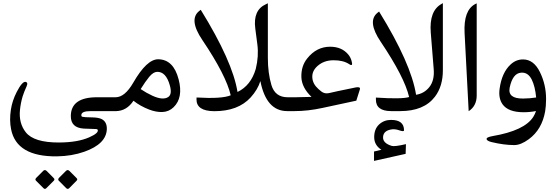

<svg xmlns="http://www.w3.org/2000/svg" viewBox="-20 -717 3592 1239"><path d="M281.2 386.2 326.7 432.1Q335.4 440.9 327.1 449.2L279.3 497.1Q269.5 506.8 260.3 497.1L212.4 449.2Q204.1 440.9 213.9 430.7L258.8 385.7Q269.5 375 281.2 386.2ZM428.2 386.2 474.1 432.1Q482.9 440.9 474.1 449.2L426.8 497.1Q417 506.8 407.2 497.1L359.9 449.7Q351.1 440.9 361.3 430.2L405.8 385.7Q417 375 428.2 386.2ZM733.4 0Q733.4 0 564.5 0Q505.4 0 504.9 25.4Q504.4 34.7 511.7 36.6Q523.9 40 572.8 40.5Q615.2 41 635.7 51.3Q670.4 68.8 669.4 115.7Q666.5 211.9 523.9 262.2Q443.8 290.5 347.7 292Q87.4 294.9 51.8 118.2Q39.6 59.1 50.3 -9.8Q59.1 -67.4 87.9 -123.5Q124 -193.4 145.5 -188.5Q162.6 -185.1 151.9 -160.6Q134.8 -123 126 -94.7Q113.8 -54.2 108.9 -8.3Q100.1 78.1 146.5 136.7Q198.7 203.1 360.8 202.6Q481 202.1 555.2 169.4Q620.6 140.6 609.9 119.6Q607.9 115.7 599.6 115.7Q560.1 115.2 520 112.8Q437 107.4 437 32.7Q437 -89.4 606 -89.4H733.4Q733.4 -89.4 733.4 0Z M726.6 0Q726.6 0 709.5 0Q709.5 0 709.5 -89.4H726.1Q785.6 -89.4 840.3 -184.1Q927.2 -335 1001 -334.5Q1099.6 -333.5 1132.8 -204.6Q1163.6 -86.9 1100.6 -25.4Q1070.3 4.4 1027.3 5.9Q988.3 7.3 942.9 -9.8Q884.8 -32.2 841.3 -66.9Q796.9 0 726.6 0ZM963.9 -99.1Q1031.2 -68.4 1065.4 -90.8Q1092.3 -108.4 1075.7 -167Q1050.8 -255.4 993.2 -253.4Q969.2 -252.4 943.4 -221.7Q918 -190.9 887.7 -142.1Q924.3 -117.2 963.9 -99.1Z M1833.5 0Q1698.2 0 1660.2 -193.8Q1643.1 -138.7 1597.7 -88.4Q1516.1 1 1361.8 0.5Q1246.6 -0.5 1248 -77.1L1248.5 -87.9Q1412.1 -78.1 1468.8 -102.1Q1439 -231.4 1285.6 -459Q1195.8 -591.8 1266.1 -646.5L1275.4 -653.8Q1481 -321.3 1512.7 -123.5Q1599.1 -165 1630.4 -272Q1650.9 -355 1640.6 -431.6L1627.4 -532.7Q1611.8 -652.3 1696.3 -689.9L1708.5 -695.8V-343.3Q1708.5 -245.6 1731.4 -168.5Q1754.9 -89.4 1835.9 -89.4H1858.4Q1858.4 -89.4 1858.4 0Z M1880.4 0Q1880.4 0 1834 0Q1834 0 1834 -89.4H1889.6L1990.2 -91.8Q1927.7 -151.4 1924.8 -218.3Q1922.4 -290 1962.4 -339.8Q2022.5 -415.5 2110.4 -415.5Q2184.6 -415.5 2226.6 -366.2Q2241.7 -348.6 2248.5 -324.7Q2260.3 -284.7 2233.9 -302.7Q2195.3 -328.6 2131.8 -328.1Q2070.8 -328.1 2029.3 -291.5Q1991.7 -258.3 1995.6 -214.8Q1998.5 -174.8 2034.7 -142.6Q2043 -134.8 2053.2 -127Q2074.7 -109.9 2103 -116.2Q2133.8 -123 2159.7 -128.9Q2259.8 -150.4 2277.8 -153.3Q2308.1 -158.2 2302.2 -139.6L2279.3 -67.4Q2189.9 -48.8 2061 -20.5Q1967.3 0 1880.4 0Z M2441.2 249.4Q2394.7 219.9 2394.7 167.8Q2394.7 115.8 2426.2 86.3Q2457.8 56.8 2503.4 56.8Q2587.2 56.8 2587.2 123.6Q2587.2 134.5 2558.7 124.6Q2531.8 115.3 2511.6 117.4Q2455.7 124.1 2452.1 165Q2448 206.4 2508 224.5Q2526.1 230.2 2599.6 213.1L2597.6 275.8L2393.6 321.3V260.8ZM2665 -105.5Q2716.8 -113.3 2750 -154.3Q2784.7 -197.3 2778.8 -270.5L2759.8 -505.9Q2748.5 -647 2829.6 -691.9L2837.9 -696.8V-263.7Q2837.9 -160.2 2786.6 -92.8Q2715.8 0 2563 0H2504.9Q2405.3 0 2405.8 -74.7V-87.4Q2573.2 -76.2 2620.1 -90.8Q2590.3 -219.2 2436.5 -447.8Q2347.2 -580.6 2417 -635.3L2426.3 -642.6Q2632.8 -308.1 2665 -105.5Z M3046.9 -690.9 3056.2 -695.3V-100.6Q3056.2 -33.2 3004.4 0.5L2978 -504.4Q2970.7 -651.4 3046.9 -690.9Z M3392.6 181.2Q3340.8 219.2 3298.8 219.2Q3231.9 219.2 3151.4 199.7Q3122.6 192.4 3120.1 181.2Q3117.2 168.5 3159.2 161.1Q3364.7 126 3421.4 37.1Q3432.6 19 3439 -0.5Q3400.4 7.3 3357.4 7.3Q3259.3 6.8 3223.1 -43.9Q3195.3 -83.5 3204.1 -144.5Q3218.3 -249 3275.4 -301.3Q3311 -334 3356 -333.5Q3424.3 -333 3463.9 -252.4Q3504.4 -170.4 3503.9 -76.2Q3503.4 -29.8 3498 1Q3477.5 118.7 3392.6 181.2ZM3342.3 -248Q3288.1 -243.7 3269 -151.4Q3254.9 -80.1 3356 -81.1Q3398.9 -81.5 3439.9 -87.9Q3433.1 -159.2 3411.6 -203.1Q3387.2 -252 3342.3 -248Z"/></svg>

Font: Gandom WOL
Style: WOL
Weight: 400
Foundry: DejaVu fonts team - Redesigned by Saber Rastikerdar - Based on Samim Font
Version: Version 0.8